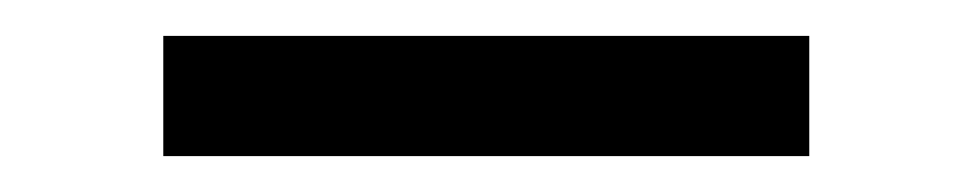

<svg xmlns="http://www.w3.org/2000/svg" viewBox="-20 -368 540 107"><path d="M71 -348H431V-281H71Z"/></svg>

Font: Vazir Code
Style: Code
Weight: 400
Foundry: DejaVu fonts team - Redesigned by Saber Rastikerdar
Version: Version 1.1.2